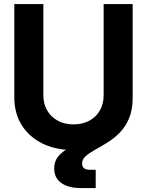

<svg xmlns="http://www.w3.org/2000/svg" viewBox="-20 -748 744 972"><path d="M352.1 11.7Q261.4 11.7 194.1 -21.8Q126.8 -55.4 89.7 -115.1Q52.5 -174.7 52.5 -253.4V-727.5H199.5V-265.5Q199.5 -222.8 218.4 -189.6Q237.4 -156.4 271.7 -137.4Q306 -118.3 352.1 -118.3Q398.6 -118.3 432.8 -137.2Q467 -156.2 485.9 -189.4Q504.7 -222.6 504.7 -265.5V-727.5H651.6V-253.4Q651.6 -174.7 614.5 -115.1Q577.4 -55.4 510.2 -21.8Q443 11.7 352.1 11.7ZM389.7 204.1Q326.4 204.1 290.4 178.5Q254.4 153 254.4 104.9Q254.4 69.4 273.7 45.3Q293.1 21.2 324.7 3.8Q356.3 -13.5 394.3 -28.8Q432.3 -44 470.2 -61.7Q508.1 -79.4 539.7 -104.1Q571.3 -128.8 590.7 -164.9Q610 -201 610 -253.4H651.6Q651.6 -191.3 633.1 -148.1Q614.6 -104.9 585.6 -75.7Q556.5 -46.5 523.7 -26.3Q490.8 -6 461.8 9.9Q432.7 25.9 414.2 42.1Q395.7 58.2 395.7 80.4Q395.7 96 405.6 103.9Q415.5 111.7 435.8 111.7Q442.6 111.7 450.3 111.7Q457.9 111.7 464.5 111.7V204.1Q448.2 204.1 427.3 204.1Q406.3 204.1 389.7 204.1Z"/></svg>

Font: Inter Khmer Looped
Style: Regular
Weight: 400
Designer: Rasmus Andersson, Sovichet Tep
Foundry: Anagata Design
Version: Version 1.000